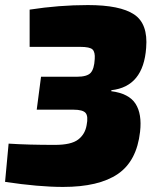

<svg xmlns="http://www.w3.org/2000/svg" viewBox="-26 -724 617 758"><path d="M91 -539V-686Q207 -704 321 -704Q448 -704 503.5 -667Q559 -630 551 -535Q540 -382 414 -368L413 -364Q483 -355 509 -314.5Q535 -274 527 -204Q514 -88 439 -37Q364 14 223 14Q127 14 -6 -6L8 -157Q84 -152 191 -152Q255 -152 282.5 -173Q310 -194 316 -230Q323 -265 312 -278Q301 -291 264 -291H119L136 -421H277Q318 -421 332 -436.5Q346 -452 348 -491Q350 -518 339.5 -528.5Q329 -539 290 -539Z"/></svg>

Font: Exo 2.0 Black
Style: Italic
Weight: 900
Italic angle: -8°
Designer: Natanael Gama
Version: Version 1.001;PS 001.001;hotconv 1.0.70;makeotf.lib2.5.58329